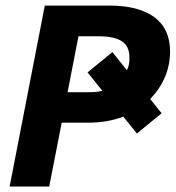

<svg xmlns="http://www.w3.org/2000/svg" viewBox="-20 -679 640 699"><path d="M599.1 -491.7Q599.1 -394.5 526.9 -318.4L568.4 -266.6L478.5 -192.9L428.7 -254.4Q371.6 -232.4 300.8 -232.4H204.6L159.2 0H15.1L143.1 -658.7H377.4Q484.9 -658.7 542 -616.5Q599.1 -574.2 599.1 -491.7ZM451.2 -469.7Q451.2 -511.2 423.1 -529.1Q395 -546.9 339.8 -546.9H265.6L226.1 -343.3H304.2Q330.6 -343.3 353 -348.1L298.8 -415.5L389.2 -489.3L441.9 -423.3L444.8 -429.7Q451.2 -442.9 451.2 -469.7Z"/></svg>

Font: Cousine
Style: Bold Italic
Weight: 700
Italic angle: -12°
Monospace: yes
Designer: Steve Matteson
Foundry: Ascender Corporation
Version: Version 1.20